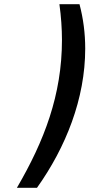

<svg xmlns="http://www.w3.org/2000/svg" viewBox="-20 -756 423 908"><path d="M383 -526C383 -598 374 -668 356 -736H261C269 -678 273 -621 273 -567C273 -307 189 -89 60 132H155C291 -59 383 -289 383 -526Z"/></svg>

Font: Perun SemiBold Italic
Style: Regular
Weight: 400
Italic angle: -12°
Foundry: Copyright (c) Stefan Peev, Context Ltd, 2016
Version: Version 1.026